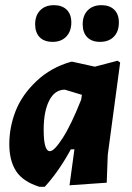

<svg xmlns="http://www.w3.org/2000/svg" viewBox="-20 -713 511 743"><path d="M189 -693Q220 -693 238 -675.5Q256 -658 256 -626Q256 -592 236.5 -571.5Q217 -551 184 -551Q151 -551 133.5 -569Q116 -587 116 -619Q116 -653 135.5 -673Q155 -693 189 -693ZM373 -693Q404 -693 422 -675.5Q440 -658 440 -626Q440 -591 420.5 -571Q401 -551 367 -551Q335 -551 317.5 -569Q300 -587 300 -619Q300 -653 319.5 -673Q339 -693 373 -693ZM255 -474H261L347 -455L435 -478L445 -471L397 -114L393 -6L249 4L268 -135H254Q208 -50 153 10H133Q69 -10 42.5 -50.5Q16 -91 16 -155Q16 -221 40.5 -283.5Q65 -346 121 -399Q177 -452 255 -474ZM149 -211Q149 -128 173 -128Q190 -128 223 -179.5Q256 -231 294 -327L297 -346L231 -366Q192 -366 170.5 -324Q149 -282 149 -211Z"/></svg>

Font: Alegreya Sans ExtraBold
Style: Italic
Weight: 800
Italic angle: -7°
Designer: Juan Pablo del Peral
Foundry: Huerta Tipografica
Version: Version 2.007